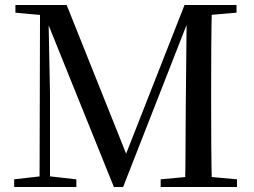

<svg xmlns="http://www.w3.org/2000/svg" viewBox="-20 -752 1023 772"><path d="M37 0V-31L151 -44H171L287 -31V0ZM42 -701V-732H183V-689H173ZM139 0 141 -732H174L181 -379V0ZM438 0 157 -696H151V-732H248L498 -107H475L482 -121L722 -732H765V-696H748L737 -669L475 0ZM626 0V-31L767 -44H789L933 -31V0ZM724 0Q726 -85 726 -168Q726 -251 727 -326L731 -732H832Q830 -648 829.5 -563Q829 -478 829 -392V-339Q829 -254 829.5 -169Q830 -84 832 0ZM778 -689V-732H931V-701L790 -689Z"/></svg>

Font: Noto Serif TC ExtraLight Medium
Style: Regular
Weight: 500
Version: Version 2.002-H1;hotconv 1.1.0;makeotfexe 2.6.0